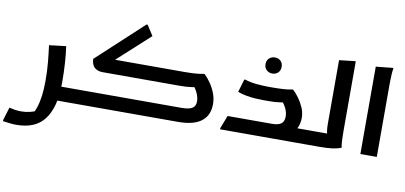

<svg xmlns="http://www.w3.org/2000/svg" viewBox="-134 -1056 3404 1612"><g transform="rotate(10 1568.0 -250.0)"><path d="M359 0V-121H529V-20L509 0ZM-13 128Q10 134 35.5 138Q61 142 88 142Q128 142 164 133Q200 124 225 111L188 144Q206 117 218.5 77.5Q231 38 238.5 -17.5Q246 -73 246 -147Q246 -231 239 -305Q232 -379 223 -446L357 -462H367Q376 -395 381 -319.5Q386 -244 386 -156Q386 -45 365 33.5Q344 112 304 162.5Q264 213 205 236.5Q146 260 69 260Q43 260 16 257Q-11 254 -29 251.5Q-47 249 -47 249V239Z M509 0V-101L529 -121H1408Q1473 -121 1501 -138.5Q1529 -156 1529 -197Q1529 -230 1512 -267.5Q1495 -305 1468 -332L1530 -320Q1494 -312 1468 -308Q1442 -304 1417.5 -302.5Q1393 -301 1361 -301H704Q667 -301 639.5 -321.5Q612 -342 608 -397L999 -759H1009L1065 -672L749 -384L727 -422H1378Q1422 -422 1466 -424.5Q1510 -427 1540 -434H1552Q1577 -411 1603 -374Q1629 -337 1647 -292Q1665 -247 1665 -197Q1665 -156 1652 -120.5Q1639 -85 1608 -57.5Q1577 -30 1526 -15Q1475 0 1399 0Z M2115 0V-121H2528V-20L2508 0ZM1760 -10 1803 -121H2181Q2234 -121 2259 -139.5Q2284 -158 2284 -201Q2284 -234 2267.5 -269.5Q2251 -305 2223 -332L2286 -323Q2249 -315 2223 -311Q2197 -307 2173 -305.5Q2149 -304 2116 -304H2079Q2045 -304 2006 -306.5Q1967 -309 1929 -316Q1891 -323 1855 -336L1888 -447H1898Q1942 -432 1997 -427Q2052 -422 2102 -422H2134Q2178 -422 2221.5 -424.5Q2265 -427 2295 -434H2307Q2332 -411 2357.5 -376Q2383 -341 2401 -299.5Q2419 -258 2419 -213Q2419 -162 2397 -119.5Q2375 -77 2325 -49L2287 -13Q2266 -7 2240.5 -3.5Q2215 0 2185 0H1760ZM2110 -537Q2081 -537 2061 -555.5Q2041 -574 2041 -606Q2041 -638 2061 -656Q2081 -674 2110 -674Q2139 -674 2158.5 -656Q2178 -638 2178 -606Q2178 -574 2158.5 -555.5Q2139 -537 2110 -537Z M2508 0V-101L2528 -121H2708L2660 -97Q2652 -110 2647.5 -137.5Q2643 -165 2643 -202V-745L2774 -760H2783V-180Q2783 -160 2783.5 -132Q2784 -104 2785.5 -77Q2787 -50 2791 -32V-24Q2761 -12 2717 -6Q2673 0 2610 0Z M2956 -745 3103 -760 3104 -752Q3100 -734 3098.5 -707Q3097 -680 3096.5 -652Q3096 -624 3096 -604V0H2956Z"/></g></svg>

Font: Kufam SemiBold
Style: Italic
Weight: 600
Italic angle: -11°
Designer: Artur Schmal
Foundry: Original Type
Version: Version 1.301; ttfautohint (v1.8.3)